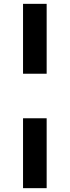

<svg xmlns="http://www.w3.org/2000/svg" viewBox="-20 -820 363 1000"><path d="M223 -800V-436H100V-800ZM223 -204V160H100V-204Z"/></svg>

Font: Syne Modified
Style: Bold
Weight: 700
Designer: Lucas Descroix
Foundry: Bonjour Monde
Version: Version 2.200